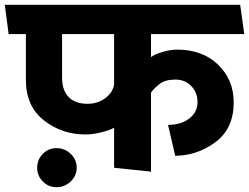

<svg xmlns="http://www.w3.org/2000/svg" viewBox="-31 -700 1039 801"><path d="M334 -267Q376 -267 407 -289.5Q438 -312 445 -346V-558H228V-376Q228 -323 255.5 -295Q283 -267 334 -267ZM445 0V-167Q425 -156 390 -147.5Q355 -139 326 -139Q227 -139 152 -198Q77 -257 77 -367V-558H5Q1 -589 -3 -619Q-7 -649 -11 -680H971L988 -558H599V-462Q615 -474 648 -483.5Q681 -493 708 -493Q814 -493 879 -430Q944 -367 944 -273Q944 -164 868.5 -107.5Q793 -51 700 -50L670 -179Q724 -179 758.5 -205.5Q793 -232 793 -274Q793 -314 767 -341Q741 -368 701 -368Q658 -368 635 -350Q612 -332 599 -314V16ZM124 0Q124 -34 147.5 -58Q171 -82 205 -82Q239 -82 264 -58Q289 -34 289 0Q289 33 264 57Q239 81 205 81Q171 81 147.5 57Q124 33 124 0Z"/></svg>

Font: Palanquin Dark Medium
Style: Regular
Weight: 500
Designer: Pria Ravichandran
Version: Version 1.001